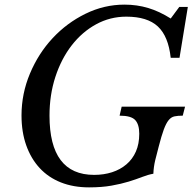

<svg xmlns="http://www.w3.org/2000/svg" viewBox="-20 -800 849 830"><path d="M387 -44Q429 -44 464.5 -55.5Q500 -67 526.5 -89.5Q553 -112 567.5 -145Q582 -178 582 -222Q582 -262 564.5 -281Q547 -300 497 -300L506 -339H780L770 -300Q749 -300 734.5 -297Q720 -294 709 -280.5Q698 -267 688 -240Q678 -213 666 -166Q658 -137 651 -107.5Q644 -78 643 -49Q620 -45 594.5 -35Q569 -25 536.5 -15Q504 -5 462 2.5Q420 10 365 10Q297 10 243 -11.5Q189 -33 151.5 -73.5Q114 -114 93.5 -171.5Q73 -229 73 -301Q73 -395 109.5 -482Q146 -569 207.5 -635Q269 -701 349.5 -740.5Q430 -780 518 -780Q572 -780 620.5 -765.5Q669 -751 718 -720L755 -770H792L756 -550H718Q708 -643 662.5 -685.5Q617 -728 526 -728Q456 -728 395.5 -695Q335 -662 290 -604Q245 -546 219.5 -468Q194 -390 194 -300Q194 -44 387 -44Z"/></svg>

Font: SVN-Libre Baskerville
Style: Italic
Weight: 400
Italic angle: -14°
Designer: Pablo Impallari, Rodrigo Fuenzalida
Foundry: Pablo Impallari, Rodrigo Fuenzalida
Version: Version 1.000; ttfautohint (v1.8.4)